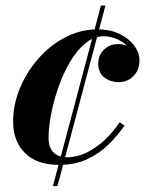

<svg xmlns="http://www.w3.org/2000/svg" viewBox="-20 -574 526 680"><path d="M190 10Q110.5 10 68.5 -31.8Q26.5 -73.5 26.5 -144Q26.5 -203 50.2 -260.8Q74 -318.5 115.5 -366Q157 -413.5 211 -441.8Q265 -470 325.5 -470Q370 -470 403.5 -453.8Q437 -437.5 455.5 -412.2Q474 -387 474 -360Q474 -326 452.5 -304.5Q431 -283 400 -283Q372 -283 350 -299.2Q328 -315.5 328 -349Q328 -379 348.5 -398.5Q369 -418 397.5 -418Q415 -418 432.2 -411.8Q449.5 -405.5 461.2 -392.8Q473 -380 473 -360H455Q455 -382.5 439.2 -402Q423.5 -421.5 399 -433.5Q374.5 -445.5 347.5 -445.5Q312 -445.5 281.8 -420.2Q251.5 -395 227.5 -354Q203.5 -313 186.8 -264.8Q170 -216.5 161 -169.5Q152 -122.5 152 -86.5Q152 -52 169.2 -34.5Q186.5 -17 215.5 -17Q253 -17 287.5 -34Q322 -51 351.8 -79.2Q381.5 -107.5 403.5 -141L421 -129.5Q397.5 -94.5 364.8 -62.5Q332 -30.5 288.8 -10.2Q245.5 10 190 10ZM167.5 85 337.5 -554.5H353.5L183.5 85Z"/></svg>

Font: Bodoni Moda
Style: Bold Italic
Weight: 700
Italic angle: -13°
Version: Version 2.004